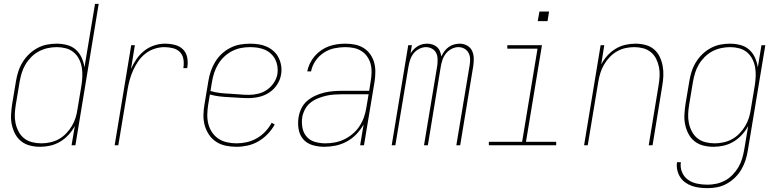

<svg xmlns="http://www.w3.org/2000/svg" viewBox="-20 -755 4040 998"><path d="M189 8Q161 8 135.5 1.5Q110 -5 90.5 -20.5Q71 -36 59 -58.5Q47 -81 41.5 -106.5Q36 -132 37.5 -159Q39 -186 43 -213L63 -333Q67 -358 75 -383Q83 -408 97 -431Q111 -454 130.5 -473Q150 -492 174 -505Q198 -518 223.5 -523Q249 -528 274 -528Q302 -528 328.5 -521Q355 -514 374 -497Q393 -480 404 -456Q415 -432 419 -405L474 -735H493L372 0H352L369 -100Q356 -76 336.5 -54.5Q317 -33 292.5 -18.5Q268 -4 241.5 2Q215 8 189 8ZM195 -10Q217 -10 240.5 -15Q264 -20 285 -31.5Q306 -43 323.5 -61Q341 -79 353.5 -100Q366 -121 373 -143.5Q380 -166 383 -189L403 -309Q407 -333 408 -357.5Q409 -382 405 -405Q401 -428 390.5 -448.5Q380 -469 362.5 -483.5Q345 -498 322 -504Q299 -510 275 -510Q252 -510 228.5 -505Q205 -500 183 -488.5Q161 -477 143 -459Q125 -441 112.5 -420Q100 -399 93 -376Q86 -353 82 -330L62 -210Q58 -186 57 -161.5Q56 -137 61 -114Q66 -91 77 -70.5Q88 -50 105.5 -36Q123 -22 146.5 -16Q170 -10 195 -10Z M576 0 662 -520H681L661 -397Q673 -424 690 -448.5Q707 -473 730.5 -491.5Q754 -510 782 -519Q810 -528 837 -528Q864 -528 889.5 -521.5Q915 -515 932 -497.5Q949 -480 953.5 -454Q958 -428 953 -401H933Q937 -424 933.5 -446.5Q930 -469 915.5 -484Q901 -499 879 -504.5Q857 -510 834 -510Q809 -510 783 -501.5Q757 -493 735.5 -476Q714 -459 698.5 -436.5Q683 -414 672 -389.5Q661 -365 654 -339.5Q647 -314 643 -289L595 0Z M1210 8Q1181 8 1154 2.5Q1127 -3 1104.5 -17.5Q1082 -32 1067 -54Q1052 -76 1044.5 -102Q1037 -128 1037.5 -156.5Q1038 -185 1043 -213L1063 -333Q1067 -359 1075.5 -384Q1084 -409 1098 -432.5Q1112 -456 1132.5 -475Q1153 -494 1177.5 -506.5Q1202 -519 1228 -523.5Q1254 -528 1280 -528Q1303 -528 1325.5 -524.5Q1348 -521 1367.5 -512Q1387 -503 1403 -488.5Q1419 -474 1428.5 -454.5Q1438 -435 1441.5 -413Q1445 -391 1441 -368Q1437 -341 1420.5 -315.5Q1404 -290 1379.5 -274Q1355 -258 1327 -251.5Q1299 -245 1271 -245Q1246 -245 1220.5 -247Q1195 -249 1170 -250Q1145 -251 1120 -254Q1095 -257 1071 -264L1062 -210Q1058 -185 1057.5 -159.5Q1057 -134 1063 -110.5Q1069 -87 1082.5 -67Q1096 -47 1115.5 -34Q1135 -21 1159.5 -15.5Q1184 -10 1210 -10Q1236 -10 1263 -16Q1290 -22 1314.5 -36Q1339 -50 1359 -71Q1379 -92 1392 -117L1408 -108Q1394 -82 1372 -59Q1350 -36 1323.5 -20.5Q1297 -5 1267.5 1.5Q1238 8 1210 8ZM1274 -262Q1298 -262 1322.5 -268Q1347 -274 1368 -288.5Q1389 -303 1403.5 -325Q1418 -347 1422 -370Q1425 -391 1422 -410.5Q1419 -430 1410.5 -446.5Q1402 -463 1388 -476Q1374 -489 1356.5 -496.5Q1339 -504 1319.5 -507Q1300 -510 1280 -510Q1256 -510 1232.5 -505.5Q1209 -501 1186.5 -489.5Q1164 -478 1145.5 -460.5Q1127 -443 1114 -421.5Q1101 -400 1093.5 -377Q1086 -354 1082 -330L1074 -282Q1097 -275 1122 -272Q1147 -269 1172.5 -268Q1198 -267 1223 -264.5Q1248 -262 1274 -262Z M1665 8Q1633 8 1603.5 -1Q1574 -10 1555.5 -32Q1537 -54 1532 -84.5Q1527 -115 1532 -146Q1536 -170 1547 -192.5Q1558 -215 1577 -231Q1596 -247 1619 -257.5Q1642 -268 1665 -273.5Q1688 -279 1711.5 -281Q1735 -283 1758 -283H1899L1907 -334Q1911 -357 1911.5 -379.5Q1912 -402 1906.5 -422.5Q1901 -443 1889 -460.5Q1877 -478 1859 -489.5Q1841 -501 1819.5 -505.5Q1798 -510 1775 -510Q1747 -510 1718 -504Q1689 -498 1663 -481Q1637 -464 1619.5 -438Q1602 -412 1597 -384H1577Q1581 -405 1591 -425.5Q1601 -446 1616 -463.5Q1631 -481 1650 -494Q1669 -507 1690 -514.5Q1711 -522 1732.5 -525Q1754 -528 1775 -528Q1801 -528 1825.5 -523Q1850 -518 1870 -505.5Q1890 -493 1904 -473.5Q1918 -454 1924.5 -431Q1931 -408 1931 -382.5Q1931 -357 1927 -331L1872 0H1852L1870 -108Q1855 -81 1832.5 -57.5Q1810 -34 1782 -19Q1754 -4 1724 2Q1694 8 1665 8ZM1671 -10Q1695 -10 1720 -14.5Q1745 -19 1769 -30.5Q1793 -42 1813.5 -59.5Q1834 -77 1848.5 -99Q1863 -121 1871.5 -145Q1880 -169 1884 -194L1896 -265H1758Q1738 -265 1716.5 -263.5Q1695 -262 1674 -257Q1653 -252 1632 -243.5Q1611 -235 1593.5 -221Q1576 -207 1565.5 -187Q1555 -167 1551 -146Q1547 -118 1552 -91Q1557 -64 1574 -44.5Q1591 -25 1617 -17.5Q1643 -10 1671 -10Z M2016 0 2102 -520H2121L2114 -477Q2121 -489 2130.5 -498.5Q2140 -508 2151.5 -515Q2163 -522 2175.5 -525Q2188 -528 2201 -528Q2215 -528 2228.5 -523.5Q2242 -519 2252 -510Q2262 -501 2267 -488Q2272 -475 2274 -461Q2280 -475 2289.5 -488Q2299 -501 2311.5 -510Q2324 -519 2339 -523.5Q2354 -528 2369 -528Q2390 -528 2407.5 -518.5Q2425 -509 2433.5 -491.5Q2442 -474 2442.5 -453Q2443 -432 2440 -412L2372 0H2352L2421 -415Q2424 -432 2423.5 -449Q2423 -466 2415.5 -480Q2408 -494 2394 -502Q2380 -510 2363 -510Q2345 -510 2327.5 -501Q2310 -492 2298 -477Q2286 -462 2280 -444Q2274 -426 2271 -408L2204 0H2184L2253 -415Q2255 -432 2254.5 -449Q2254 -466 2247 -480Q2240 -494 2225.5 -502Q2211 -510 2194 -510Q2177 -510 2159 -501Q2141 -492 2129.5 -477Q2118 -462 2112 -444Q2106 -426 2103 -408L2035 0Z M2521 0V-18H2694L2774 -502H2617V-520H2797L2714 -18H2871V0ZM2775 -645 2784 -695H2834L2826 -645Z M3016 0 3102 -520H3121L3105 -420Q3118 -445 3137 -466Q3156 -487 3180 -501.5Q3204 -516 3230.5 -522Q3257 -528 3283 -528Q3309 -528 3334.5 -521.5Q3360 -515 3379 -499Q3398 -483 3409 -460Q3420 -437 3424.5 -412Q3429 -387 3428 -360.5Q3427 -334 3422 -307L3372 0H3352L3403 -310Q3407 -334 3408.5 -358Q3410 -382 3405.5 -405Q3401 -428 3391 -448.5Q3381 -469 3363.5 -483.5Q3346 -498 3323.5 -504Q3301 -510 3277 -510Q3254 -510 3231 -505Q3208 -500 3187 -488Q3166 -476 3149 -458Q3132 -440 3120 -419.5Q3108 -399 3101 -376.5Q3094 -354 3090 -331L3035 0Z M3658 223Q3637 223 3616.5 220.5Q3596 218 3577 211.5Q3558 205 3542 193.5Q3526 182 3515.5 165.5Q3505 149 3500.5 129Q3496 109 3499 88H3519Q3515 116 3525.5 140.5Q3536 165 3556.5 179.5Q3577 194 3603.5 199.5Q3630 205 3658 205Q3680 205 3703.5 200Q3727 195 3748.5 183.5Q3770 172 3787.5 154Q3805 136 3817.5 115Q3830 94 3837 71Q3844 48 3848 25L3869 -100Q3856 -76 3836.5 -54.5Q3817 -33 3792.5 -18.5Q3768 -4 3741.5 2Q3715 8 3689 8Q3661 8 3635.5 1.5Q3610 -5 3590.5 -20.5Q3571 -36 3559 -58.5Q3547 -81 3541.5 -106.5Q3536 -132 3537.5 -159Q3539 -186 3543 -213L3563 -333Q3567 -358 3575 -383Q3583 -408 3597 -431Q3611 -454 3630.5 -473Q3650 -492 3674 -505Q3698 -518 3723.5 -523Q3749 -528 3774 -528Q3802 -528 3828.5 -521Q3855 -514 3874 -497Q3893 -480 3904 -456Q3915 -432 3919 -405L3938 -520H3958L3867 28Q3863 53 3855 78Q3847 103 3833.5 126Q3820 149 3800.5 168Q3781 187 3757.5 200Q3734 213 3708.5 218Q3683 223 3658 223ZM3695 -10Q3717 -10 3740.5 -15Q3764 -20 3785 -31.5Q3806 -43 3823.5 -61Q3841 -79 3853.5 -100Q3866 -121 3873 -143.5Q3880 -166 3883 -189L3903 -309Q3907 -333 3908 -357.5Q3909 -382 3905 -405Q3901 -428 3890.5 -448.5Q3880 -469 3862.5 -483.5Q3845 -498 3822 -504Q3799 -510 3775 -510Q3752 -510 3728.5 -505Q3705 -500 3683 -488.5Q3661 -477 3643 -459Q3625 -441 3612.5 -420Q3600 -399 3593 -376Q3586 -353 3582 -330L3562 -210Q3558 -186 3557 -161.5Q3556 -137 3561 -114Q3566 -91 3577 -70.5Q3588 -50 3605.5 -36Q3623 -22 3646.5 -16Q3670 -10 3695 -10Z"/></svg>

Font: Iosevka SS04 Thin
Style: Italic
Weight: 100
Italic angle: -9°
Monospace: yes
Designer: Belleve Invis
Foundry: Belleve Invis
Version: Version 19.0.0; ttfautohint (v1.8.4)